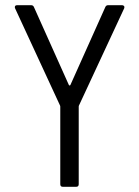

<svg xmlns="http://www.w3.org/2000/svg" viewBox="-20 -720 536 739"><path d="M212 -11V-309Q212 -313 211 -314L38 -688L37 -692Q37 -700 46 -700H100Q108 -700 111 -692L245 -393Q246 -391 248 -391Q250 -391 251 -393L385 -692Q388 -700 396 -700H450Q455 -700 457.5 -696.5Q460 -693 458 -688L284 -314Q283 -313 283 -309V-11Q283 -1 273 -1H222Q212 -1 212 -11Z"/></svg>

Font: Barlow Semi Condensed
Style: Regular
Weight: 400
Width: 4
Designer: Jeremy Tribby
Foundry: Tribby Type
Version: Version 1.408;December 10, 2018;FontCreator 11.5.0.2430 64-b